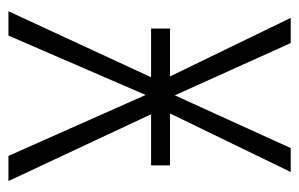

<svg xmlns="http://www.w3.org/2000/svg" viewBox="-150 -576 725 466"><g transform="rotate(90 213.0 -342.5)"><path d="M256.8 -346.2 418.9 0H357.9L210 -333L65.9 0H6.8L167 -346.2H48.8V-392.1H165L22.9 -685.1H84L210.9 -403.8L338.9 -685.1H397L254.9 -392.1H380.9V-346.2Z"/></g></svg>

Font: Fira Sans Compressed Light
Style: Regular
Weight: 300
Width: 1
Designer: Carrois Corporate & Edenspiekermann AG
Foundry: Carrois Corporate GbR & Edenspiekermann AG
Version: Version 4.203;PS 004.203;hotconv 1.0.88;makeotf.lib2.5.64775